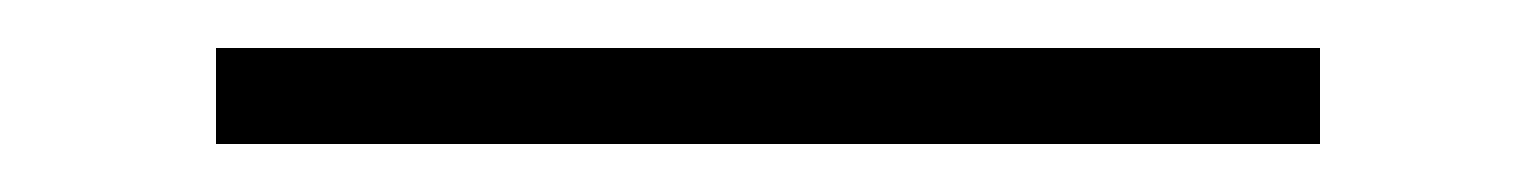

<svg xmlns="http://www.w3.org/2000/svg" viewBox="-20 -8 641 80"><path d="M530 12V52H70V12Z"/></svg>

Font: Fliege Mono Thin
Style: Regular
Weight: 100
Version: Version 0.020;Glyphs 3.3 (3306)